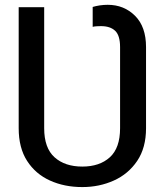

<svg xmlns="http://www.w3.org/2000/svg" viewBox="-20 -757 674 787"><path d="M317.4 9.8Q243.7 9.8 184.6 -17.1Q125.5 -43.9 91.1 -97.4Q56.6 -150.9 56.6 -231.4V-727.5H161.1V-231.4Q161.1 -150.4 203.6 -112.3Q246.1 -74.2 317.4 -74.2Q388.2 -74.2 430.2 -112.3Q472.2 -150.4 472.2 -231.4V-564Q472.2 -611.8 451.9 -630.9Q431.6 -649.9 394 -649.9Q387.7 -649.9 377.2 -649.4Q366.7 -648.9 359.9 -647V-728.5Q372.6 -732.4 388.9 -734.9Q405.3 -737.3 421.4 -737.3Q488.3 -737.3 533.4 -692.4Q578.6 -647.5 578.6 -564V-231.4Q578.6 -151.4 542.5 -97.7Q506.3 -43.9 446.8 -17.1Q387.2 9.8 317.4 9.8Z"/></svg>

Font: Inter-Regular
Style: Regular
Weight: 400
Designer: Rasmus Andersson
Foundry: rsms
Version: Version 4.000;git-a52131595